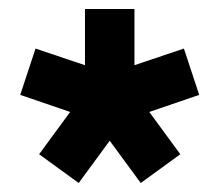

<svg xmlns="http://www.w3.org/2000/svg" viewBox="-20 -765 488 427"><path d="M155 -358 67 -422 136 -516 25 -554 59 -657 169 -620V-745H279V-620L389 -657L423 -554L312 -516L381 -422L293 -358L224 -452Z"/></svg>

Font: Plus Jakarta Display
Style: Bold
Weight: 700
Designer: Gumpita Rahayu
Foundry: Tokotype Studio
Version: Version 1.000;hotconv 1.0.109;makeotfexe 2.5.65596